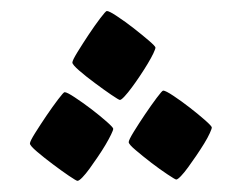

<svg xmlns="http://www.w3.org/2000/svg" viewBox="-20 -316 441 351"><path d="M199.2 -133.3Q197.3 -133.3 183.3 -142.8Q169.4 -152.3 153.6 -164.1Q137.7 -175.8 125 -186.8Q112.3 -197.8 112.3 -201.7Q112.3 -205.6 121.6 -220.7Q130.9 -235.8 142.1 -252.7Q153.3 -269.5 163.3 -282.7Q173.3 -295.9 175.3 -295.9Q179.7 -295.9 194.3 -286.1Q209 -276.4 224.4 -264.4Q239.7 -252.4 252 -241.9Q264.2 -231.4 264.2 -229Q264.2 -226.6 260.3 -218.3Q256.3 -210 250 -199.5Q243.7 -189 235.8 -177.2Q228 -165.5 220.9 -156Q213.9 -146.5 207.8 -139.9Q201.7 -133.3 199.2 -133.3ZM121.6 14.6Q119.6 14.6 106 5.4Q92.3 -3.9 76.4 -15.9Q60.5 -27.8 47.6 -38.8Q34.7 -49.8 34.7 -53.7Q34.7 -57.6 44.2 -72.8Q53.7 -87.9 64.9 -104.5Q76.2 -121.1 86.2 -134.3Q96.2 -147.5 98.1 -147.5Q102.5 -147.5 116.9 -137.9Q131.3 -128.4 147 -116.5Q162.6 -104.5 174.8 -93.8Q187 -83 187 -80.6Q187 -78.1 183.1 -70.1Q179.2 -62 172.9 -51.3Q166.5 -40.5 158.7 -29.1Q150.9 -17.6 143.8 -7.8Q136.7 2 130.6 8.3Q124.5 14.6 121.6 14.6ZM302.2 12.2Q300.3 12.2 286.4 2.9Q272.5 -6.3 256.8 -18.3Q241.2 -30.3 228.3 -41.3Q215.3 -52.2 215.3 -56.2Q215.3 -60.1 224.6 -75.2Q233.9 -90.3 245.1 -106.9Q256.3 -123.5 266.4 -137Q276.4 -150.4 278.3 -150.4Q282.7 -150.4 297.4 -140.6Q312 -130.9 327.4 -118.9Q342.8 -106.9 355 -96.2Q367.2 -85.4 367.2 -83Q367.2 -80.6 363.5 -72.5Q359.9 -64.5 353.3 -53.7Q346.7 -43 338.9 -31.5Q331.1 -20 324 -10.3Q316.9 -0.5 310.8 5.9Q304.7 12.2 302.2 12.2Z"/></svg>

Font: Accordance
Style: Bold
Weight: 700
Version: Version 1.2 (build January 31, 2020) Miklal Software Solutio